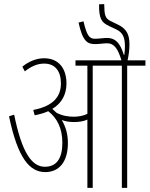

<svg xmlns="http://www.w3.org/2000/svg" viewBox="-20 -916 729 936"><path d="M311 -218C311 -259 302 -296 281 -331C299 -324 320 -321 341 -321C363 -321 387 -324 406 -333V0H432V-596H574V0H600V-596H689V-622H602C608 -650 611 -674 611 -700C611 -745 599 -775 555 -796L522 -812C492 -826 489 -841 488 -896L463 -895C462 -823 476 -806 512 -789L546 -773C580 -757 589 -732 589 -690C589 -676 588 -663 586 -648H584C565 -709 541 -731 502 -731C484 -731 462 -727 443 -727C414 -727 403 -745 387 -812L363 -806C383 -714 406 -701 444 -701C465 -701 485 -705 502 -705C537 -705 555 -678 572 -622H348V-596H406V-361C386 -351 361 -347 340 -347C314 -347 285 -351 256 -366C249 -372 243 -378 235 -385C283 -414 304 -458 304 -509C304 -580 268 -632 195 -632C159 -632 122 -618 89 -591L101 -568C131 -592 162 -606 195 -606C250 -606 277 -568 277 -509C277 -448 243 -399 142 -380L149 -354C174 -359 196 -365 215 -374C258 -341 284 -291 284 -220C284 -144 256 -103 199 -103C133 -103 86 -176 49 -357L24 -349C67 -143 125 -77 201 -77C267 -77 311 -126 311 -218Z"/></svg>

Font: Noto Sans Devanagari ExtraCondensed Thin
Style: Regular
Weight: 100
Width: 2
Designer: Jelle Bosma - Monotype Design Team
Foundry: Monotype Imaging Inc.
Version: Version 2.004